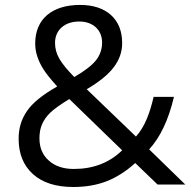

<svg xmlns="http://www.w3.org/2000/svg" viewBox="-20 -745 770 775"><path d="M202.1 -571.8C202.1 -624.5 241.7 -658.2 299.8 -658.2C356 -658.2 392.1 -623.5 392.1 -573.2C392.1 -546.4 383.8 -522.5 367.7 -502C351.1 -481 321.8 -458.5 279.8 -434.1C251.5 -462.9 231.4 -487.3 219.7 -507.8C208 -527.8 202.1 -549.3 202.1 -571.8ZM277.8 -63C235.8 -63 202.1 -74.2 177.2 -96.7C151.9 -118.7 139.2 -148.9 139.2 -187C139.2 -208 142.6 -227.1 149.9 -243.7C157.2 -260.3 168 -275.9 183.1 -290.5C198.2 -304.7 223.6 -323.2 259.8 -345.2L473.1 -138.2C421.4 -87.9 356.4 -63 277.8 -63ZM55.2 -185.1C55.2 -124 74.7 -76.7 113.3 -42C151.9 -7.3 206.1 9.8 275.9 9.8C324.7 9.8 369.1 2.4 408.7 -12.7C448.2 -27.8 487.3 -52.2 525.9 -86.9L616.2 0H728L582 -142.1C626.5 -190.4 660.2 -260.7 682.1 -354H600.1C585 -289.6 565.4 -234.4 528.8 -193.8L330.1 -384.8C381.3 -415 418 -444.8 439.9 -474.6C461.9 -503.9 473.1 -536.1 473.1 -570.8C473.1 -619.1 458 -657.2 427.7 -684.6C397.5 -711.4 356 -725.1 303.2 -725.1C189.5 -725.1 122.1 -667.5 122.1 -569.8C122.1 -551.3 125 -533.2 130.9 -516.1C136.7 -499 144.5 -482.4 154.8 -466.3C164.6 -450.2 183.1 -426.8 210.9 -396C152.3 -362.8 111.8 -330.1 89.4 -297.4C66.4 -264.6 55.2 -227.5 55.2 -185.1Z"/></svg>

Font: Samim
Style: Regular
Weight: 400
Foundry: DejaVu fonts team - Redesigned by Saber Rastikerdar
Version: Version 4.0.5